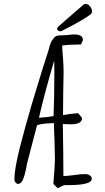

<svg xmlns="http://www.w3.org/2000/svg" viewBox="-20 -934 531 975"><path d="M250 -1H251Q259 -94 259 -124L257 -216Q254 -279 254 -309Q243 -309 233 -308Q213 -307 190 -304Q187 -303 179.5 -301.5Q172 -300 168 -298L119 -110Q116 -102 114 -84Q110 -64 105 -46Q100 -28 93 -15Q83 0 72 0Q65 0 59 -7.5Q53 -15 53 -23Q53 -74 80 -182Q107 -287 140 -400L169 -496Q194 -577 202 -603Q219 -657 225 -674Q226 -678 228.5 -687Q231 -696 233 -703Q236 -709 238 -717Q243 -728 246 -731Q248 -734 250.5 -737Q253 -740 255 -743Q265 -754 281 -754L320 -756Q345 -759 358 -759Q401 -759 401 -731V-729L391 -708Q334 -708 296 -703Q296 -678 300 -639Q303 -594 303 -569L301 -459Q300 -411 300 -350Q307 -350 334 -355Q366 -359 372 -359H377L397 -335Q397 -303 342 -303H338L299 -304L301 -177Q302 -118 302 -40Q317 -40 357 -45Q388 -50 413 -50Q426 -50 436 -43.5Q446 -37 446 -26Q446 6 327 6H312Q302 6 291 13Q278 21 272 21ZM252 -345 253 -378Q253 -391 255 -445Q256 -496 256 -563Q256 -612 255 -626Q200 -438 178 -336Q225 -339 252 -345ZM270 -788Q270 -793 275 -798L291 -812Q296 -817 347 -861L406 -912Q410 -914 415 -914Q427 -914 437 -902Q447 -890 447 -877Q447 -865 440 -861Q404 -833 294 -777Q292 -775 286 -775Q280 -775 275 -778.5Q270 -782 270 -788Z"/></svg>

Font: Amatic SC
Style: Bold
Weight: 700
Designer: Multiple Designers
Foundry: Vernon Adams
Version: Version 2.505